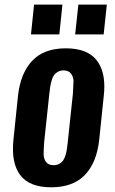

<svg xmlns="http://www.w3.org/2000/svg" viewBox="-20 -794 491 823"><path d="M112.8 -646.5 126 -774.4H247.6L234.4 -646.5ZM302.2 -646.5 315.9 -774.4H438L424.3 -646.5ZM209.5 -85.9Q223.6 -85.9 233.9 -91.6Q244.1 -97.2 250.2 -105.5Q256.3 -113.8 260.7 -128.2Q265.1 -142.6 266.8 -154.8Q268.6 -167 270.5 -185.5L292.5 -392.1Q293.9 -418.9 294.9 -441.4Q294.9 -442.9 295.4 -443.8Q294.9 -463.9 285.2 -477.5Q274.4 -492.2 252.4 -492.2Q238.8 -492.2 228.3 -486.3Q217.8 -480.5 211.7 -472.2Q205.6 -463.9 201.4 -449.2Q197.3 -434.6 195.3 -422.6Q193.4 -410.6 191.4 -392.1L169.4 -185.5Q167 -151.9 167 -134.8Q167 -114.3 176.8 -100.6Q187 -85.9 209.5 -85.9ZM66.4 -43.9Q35.2 -85.9 35.6 -156.2Q35.6 -174.8 37.6 -194.8L57.1 -383.3Q67.9 -481 118.4 -533.9Q168.9 -586.9 262.2 -586.9Q355.5 -586.9 395.5 -534.2Q427.2 -492.2 427.2 -422.9Q427.2 -404.3 424.8 -383.3L405.3 -194.8Q394.5 -96.7 343.8 -43.9Q293 8.8 199.2 8.8Q105.5 8.8 66.4 -43.9Z"/></svg>

Font: Oswald
Style: Medium
Weight: 500
Designer: Vernon Adams
Foundry: Vernon Adams
Version: 3.0; ttfautohint (v0.94.23-7a4d-dirty) -l 8 -r 50 -G 150 -x 